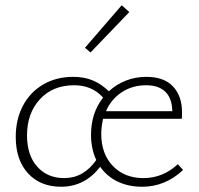

<svg xmlns="http://www.w3.org/2000/svg" viewBox="-20 -708 760 732"><path d="M325 -508 304 -526 444 -688 473 -662ZM678 -60Q610 4 522 4Q470 4 429 -15.5Q388 -35 362 -72Q303 4 213 4Q134 4 87 -47Q40 -98 40 -186Q40 -252 67 -304Q94 -356 144 -385.5Q194 -415 259 -415Q301 -415 333.5 -401.5Q366 -388 395 -360Q423 -386 459.5 -400.5Q496 -415 538 -415Q605 -415 639.5 -378.5Q674 -342 674 -279Q674 -263 673 -255H373Q366 -224 366 -198Q366 -121 410.5 -75Q455 -29 527 -29Q601 -29 658 -82ZM347 -98Q327 -141 327 -194Q327 -277 373 -336Q331 -383 263 -383Q181 -383 132 -329.5Q83 -276 83 -192Q83 -116 122 -72.5Q161 -29 225 -29Q299 -29 347 -98ZM384 -284H637Q636 -333 610.5 -358Q585 -383 537 -383Q485 -383 444.5 -356.5Q404 -330 384 -284Z"/></svg>

Font: Ysabeau Infant Light
Style: Regular
Weight: 300
Designer: Christian Thalmann (Catharsis Fonts)
Version: Version 0.003